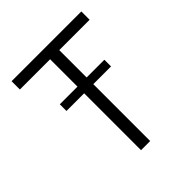

<svg xmlns="http://www.w3.org/2000/svg" viewBox="-219 -977 1129 1129"><g transform="rotate(-45 345.5 -412.5)"><path d="M307.5 0H383.5V-473H531V-528.5H383.5V-756H636V-825H56V-756H307.5V-528.5H160.5V-473H307.5Z"/></g></svg>

Font: Spartan
Style: Regular
Weight: 400
Designer: Matt Bailey, Mirko Velimirovic
Foundry: Matt Bailey
Version: Version 1.003; ttfautohint (v1.8.3)